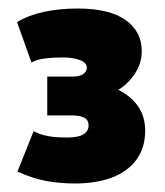

<svg xmlns="http://www.w3.org/2000/svg" viewBox="-20 -796 387 451"><path d="M21 -393 59 -488Q70 -482 81 -479Q92 -476 105 -474.5Q118 -473 138 -473Q164 -473 176 -480.5Q188 -488 188 -501Q188 -509 184.5 -514Q181 -519 172 -522Q163 -525 145 -525H91V-616H149Q167 -616 175.5 -622Q184 -628 184 -637Q184 -645 177 -650Q170 -655 157 -658Q144 -661 128 -661Q108 -661 92.5 -659.5Q77 -658 67.5 -655Q58 -652 54 -649L20 -744Q46 -760 82.5 -768Q119 -776 162 -776Q237 -776 275 -749Q313 -722 313 -676Q313 -648 297.5 -624Q282 -600 258 -585Q288 -570 304.5 -546Q321 -522 321 -489Q321 -449 300.5 -421Q280 -393 243 -379Q206 -365 156 -365Q120 -365 88 -371Q56 -377 21 -393Z"/></svg>

Font: Georama SemiCondensed Black
Style: Regular
Weight: 900
Width: 4
Designer: Jean-Baptiste Levee
Foundry: Production Type
Version: Version 1.001